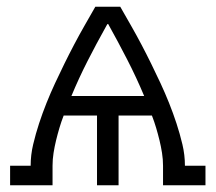

<svg xmlns="http://www.w3.org/2000/svg" viewBox="-20 -550 640 570"><path d="M10 0V-58H71Q71 -90 78.5 -121.5Q86 -153 96 -183.5Q106 -214 118 -244Q130 -274 143.5 -303Q157 -332 171 -360.5Q185 -389 200 -417.5Q215 -446 231 -474Q247 -502 263 -530H337Q353 -502 369 -474Q385 -446 400 -417.5Q415 -389 429 -360.5Q443 -332 456.5 -303Q470 -274 482 -244Q494 -214 504 -183.5Q514 -153 521.5 -121.5Q529 -90 529 -58H590V0H464V-58Q464 -77 461 -96Q458 -115 453.5 -133.5Q449 -152 443.5 -170.5Q438 -189 431 -207H332V0H268V-207H169Q162 -189 156.5 -170.5Q151 -152 146.5 -133.5Q142 -115 139 -96Q136 -77 136 -58V0ZM408 -265Q385 -320 357.5 -373.5Q330 -427 301 -479L300 -478L299 -479L294 -470Q266 -420 240 -369Q214 -318 192 -265Z"/></svg>

Font: Iosevka Curly Slab LtEx
Style: Regular
Weight: 300
Width: 7
Monospace: yes
Designer: Belleve Invis
Foundry: Belleve Invis
Version: Version 11.1.0; ttfautohint (v1.8.3)